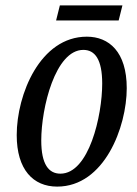

<svg xmlns="http://www.w3.org/2000/svg" viewBox="-20 -682 509 712"><path d="M188 -606H420L434 -662H202ZM192 10C367 10 450 -211 450 -355C450 -490 384 -546 302 -546C129 -546 42 -332 42 -181C42 -53 103 10 192 10ZM204 -38C161 -38 133 -72 133 -161C133 -282 185 -497 289 -497C332 -497 359 -462 359 -372C359 -253 310 -38 204 -38Z"/></svg>

Font: Noto Serif ExtraCondensed
Style: Italic
Weight: 400
Width: 2
Italic angle: -12°
Designer: Monotype Design Team
Foundry: Monotype Imaging Inc.
Version: Version 2.014